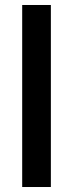

<svg xmlns="http://www.w3.org/2000/svg" viewBox="-20 -750 293 770"><path d="M69 0V-730H184V0Z"/></svg>

Font: MuseoModerno Medium
Style: Regular
Weight: 500
Designer: Pablo Cosgaya, Héctor Gatti, Marcela Romero, and the Authors of The MuseoModerno Project.
Foundry: Omnibus-Type Team
Version: Version 1.001